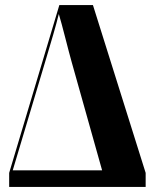

<svg xmlns="http://www.w3.org/2000/svg" viewBox="-20 -734 602 754"><path d="M16 0H552V-55L345 -714H213L16 -55ZM30 -65 163 -510C180 -567 199 -630 211 -679C224 -637 250 -530 261 -492L381 -65Z"/></svg>

Font: Noto Serif Display ExtraCondensed Black
Style: Regular
Weight: 900
Width: 2
Designer: Monotype Design Team
Foundry: Monotype Imaging Inc.
Version: Version 2.009